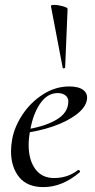

<svg xmlns="http://www.w3.org/2000/svg" viewBox="-20 -752 387 784"><path d="M25 -135Q25 -157 30 -185Q40 -237 73.5 -286.5Q107 -336 157 -367.5Q207 -399 263 -399Q301 -399 320 -384.5Q339 -370 335 -345Q330 -313 291.5 -284Q253 -255 194 -235Q135 -215 70 -208L72 -221Q158 -233 208.5 -262Q259 -291 259 -338Q259 -354 246.5 -363Q234 -372 216 -372Q173 -372 143.5 -328.5Q114 -285 103 -218Q97 -188 97 -160Q97 -99 124 -62Q151 -25 201 -25Q257 -25 299 -58H300Q303 -58 305.5 -55Q308 -52 306 -49Q235 12 157 12Q91 12 58 -29Q25 -70 25 -135ZM201 -732Q217 -732 236.5 -726.5Q256 -721 256 -716L246 -476Q246 -474 241 -473Q236 -472 236 -475L188 -727Q187 -732 201 -732Z"/></svg>

Font: Cormorant Garamond Medium
Style: Italic
Weight: 500
Italic angle: -10°
Designer: Christian Thalmann (Catharsis Fonts)
Foundry: Catharsis Fonts
Version: Version 4.000